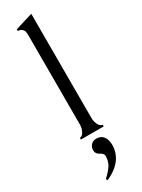

<svg xmlns="http://www.w3.org/2000/svg" viewBox="-239 -690 709 956"><g transform="rotate(-30 115.5 -212.0)"><path d="M116 34Q144 34 157.5 52.5Q171 71 171 100Q171 193 63 242L58 233Q95 198 105 177Q115 156 115 131Q115 120 99 110Q75 99 75 77Q75 58 87 46Q99 34 116 34ZM180 0H49V-10Q63 -10 72.5 -28.5Q82 -47 82 -65V-577Q82 -591 80.5 -600Q79 -609 70.5 -617Q62 -625 47 -625V-635L148 -666V-65Q148 -47 157 -28.5Q166 -10 180 -10Z"/></g></svg>

Font: Forum
Style: Regular
Weight: 400
Designer: Denis Masharov
Foundry: Denis Masharov
Version: Version 1.000